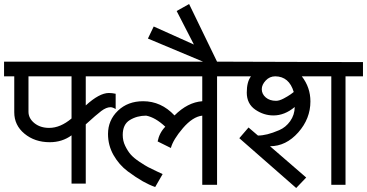

<svg xmlns="http://www.w3.org/2000/svg" viewBox="-30 -920 1827 956"><path d="M111.8 -363.8Q111.8 -330.6 141.6 -306.6Q170.9 -283.2 214.8 -283.2Q270.5 -283.2 326.2 -330.1V-540H111.8ZM217.8 -211.9Q143.1 -211.9 91.8 -254.4Q41 -296.4 41 -360.8V-540H-9.8V-612.8H545.9V-540H397V-395Q464.8 -457 512.2 -457Q527.8 -457 545.9 -453.1V-377Q531.2 -386.2 520 -386.2Q499.5 -386.2 474.1 -367.2Q450.2 -349.1 397 -300.8V-5.9H326.2V-246.1Q279.3 -211.9 217.8 -211.9Z M581.1 -248Q581.1 -218.8 593.3 -193.8Q606 -167.5 621.1 -150.4Q636.7 -132.8 664.6 -114.3Q693.4 -95.2 707.5 -87.9Q720.2 -81.1 750.5 -66.9Q778.3 -53.7 779.8 -53.2L742.7 11.2Q712.4 0.5 681.2 -17.1Q646 -37.1 606 -66.9Q563 -99.1 535.2 -147.9Q507.8 -196.3 507.8 -252.9Q507.8 -321.3 557.1 -368.7Q606.4 -416 682.6 -416Q772.5 -416 838.9 -345.2Q904.3 -410.6 977.1 -416V-540H456.1V-612.8H1131.8V-540H1050.8V0H977.1V-344.2Q929.7 -338.9 880.9 -282.2Q832 -225.1 820.8 -183.1L754.9 -215.8Q763.2 -258.3 793 -289.1Q743.7 -335.4 697.8 -344.2Q651.9 -344.2 615.7 -321.8Q581.1 -300.3 581.1 -248Z M1050.8 -612.8H981.4L706.5 -728L735.4 -788.1L935.5 -698.2L849.6 -865.2L911.6 -899.9Z M1472.7 -540Q1515.6 -484.9 1515.6 -415Q1515.6 -329.1 1455.1 -260.7Q1394 -191.9 1314.5 -191.9L1494.6 -36.1L1444.8 16.1L1161.6 -231.9L1207.5 -285.2L1254.4 -245.1Q1275.9 -245.1 1301.8 -251.5Q1327.1 -257.8 1360.4 -272Q1393.1 -286.1 1414.6 -316.4Q1437 -347.7 1437.5 -387.2Q1387.2 -345.2 1331.5 -345.2Q1283.2 -345.2 1241.2 -374Q1198.7 -403.3 1198.7 -459Q1198.7 -512.7 1219.7 -540H1111.8V-612.8L1777.3 -610.8V-540H1690.4V0H1619.6V-540ZM1432.6 -461.9Q1409.7 -539.1 1340.8 -540Q1312.5 -540 1293 -519Q1273.4 -498 1273.4 -476.1Q1273.4 -451.7 1293.5 -434.6Q1313 -418 1344.7 -418Q1360.8 -418 1382.8 -429.7Q1403.8 -440.9 1417 -450.2Q1430.2 -459.5 1432.6 -461.9Z"/></svg>

Font: Miedinger*
Style: Book
Weight: 400
Version: Version 001.000